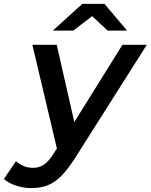

<svg xmlns="http://www.w3.org/2000/svg" viewBox="-117 -764 773 985"><path d="M43 201Q3 201 -35.5 188Q-74 175 -97 154L-35 63Q-18 78 3.5 87.5Q25 97 53 97Q84 97 108.5 80.5Q133 64 158 24L205 -49L217 -62L511 -534H636L268 47Q231 105 197 139Q163 173 126.5 187Q90 201 43 201ZM180 19 49 -534H174L279 -73ZM154 -607 305 -744H419L535 -607H435L312 -722H409L259 -607Z"/></svg>

Font: MOST Montserrat SemiBold
Style: Italic
Weight: 600
Italic angle: -11.3°
Designer: Julieta Ulanovsky
Foundry: Julieta Ulanovsky
Version: Version 8.000;March 11, 2024;FontCreator 15.0.0.2926 64-bit